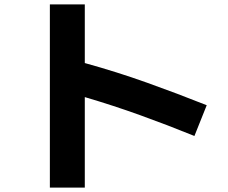

<svg xmlns="http://www.w3.org/2000/svg" viewBox="-20 -797 1040 874"><path d="M366 57H207V-777H366V-510Q511 -470 649.5 -420.5Q788 -371 921 -318L865 -178Q742 -228 618.5 -272.5Q495 -317 366 -355Z"/></svg>

Font: Murecho
Style: Bold
Weight: 700
Designer: Neil Summerour
Foundry: Positype
Version: Version 1.010; ttfautohint (v1.8.3)